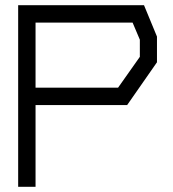

<svg xmlns="http://www.w3.org/2000/svg" viewBox="-20 -720 665 740"><path d="M470 -315H117V0H50V-700H535L585 -579V-480ZM519 -567 491 -633H117V-382H435L519 -501Z"/></svg>

Font: Turret Road Medium
Style: Regular
Weight: 500
Designer: Noponies
Foundry: Noponies
Version: Version 1.001; ttfautohint (v1.8)